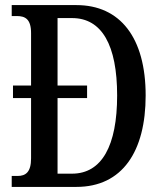

<svg xmlns="http://www.w3.org/2000/svg" viewBox="-20 -734 637 754"><path d="M26 0H280C461 0 552 -140 552 -359C552 -586 452 -714 280 -714H26V-671H46C79 -671 102 -659 102 -604V-398H31V-349H102V-112C102 -58 81 -43 49 -43H26ZM263 -52H206V-349H322V-398H206V-663H263C380 -663 440 -557 440 -359C440 -162 380 -52 263 -52Z"/></svg>

Font: Noto Serif Khmer ExtraCondensed Medium
Style: Regular
Weight: 500
Width: 2
Designer: Danh Hong and the Monotype Design Team
Foundry: Monotype Imaging Inc.
Version: Version 2.004